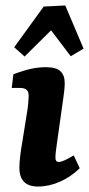

<svg xmlns="http://www.w3.org/2000/svg" viewBox="-20 -676 327 703"><path d="M212 -318 188 -148Q186 -134 184.5 -121.5Q183 -109 183 -98Q183 -83 195 -83Q203 -83 216.5 -89Q230 -95 250 -107L272 -60Q239 -28 199 -10.5Q159 7 119 7Q51 7 51 -62Q51 -80 54 -105Q57 -130 61 -152L80 -271Q82 -282 83.5 -299.5Q85 -317 85 -325Q85 -341 77 -347.5Q69 -354 53 -354H23L29 -404Q66 -418 93.5 -424Q121 -430 148 -430Q186 -430 201.5 -415Q217 -400 217 -372Q217 -361 215.5 -346Q214 -331 212 -318ZM32 -503 140 -652 219 -656 286 -498 239 -470 167 -565 70 -469Z"/></svg>

Font: Yrsa
Style: Italic
Weight: 400
Italic angle: -7.10001°
Designer: Anna Giedrys (Yrsa+Rasa design), David Brezina (Yrsa art-direction, Rasa art-direction, design)
Foundry: Rosetta Type Foundry
Version: Version 2.004